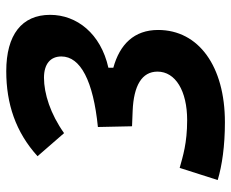

<svg xmlns="http://www.w3.org/2000/svg" viewBox="-84 -660 753 626"><g transform="rotate(-90 293.0 -346.5)"><path d="M208 9.8C390.1 9.8 508.8 -75.7 508.8 -208C508.8 -286.1 461.9 -333 385.7 -354V-370.1C497.1 -395 558.1 -473.1 558.1 -560.1C558.1 -652.3 493.2 -703.1 374.5 -703.1C268.1 -703.1 175.8 -672.4 97.2 -601.1L172.4 -514.6C234.9 -559.1 301.3 -580.1 353 -580.1C397.9 -580.1 422.4 -559.1 422.4 -523.4C422.4 -460.9 342.3 -419.4 192.4 -404.3L194.8 -293L245.1 -291C327.1 -287.6 373 -261.2 373 -210C373 -151.4 310.1 -113.3 214.8 -113.3C139.2 -113.3 96.7 -127.4 59.1 -137.7L19.5 -13.7C66.9 0.5 130.4 9.8 208 9.8Z"/></g></svg>

Font: Cascadia Mono NF
Style: Bold Italic
Weight: 700
Italic angle: -10°
Monospace: yes
Designer: Aaron Bell
Foundry: Saja Typeworks
Version: Version 2404.023